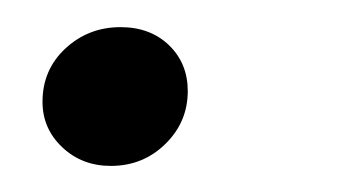

<svg xmlns="http://www.w3.org/2000/svg" viewBox="-20 -114 267 145"><path d="M63.7 11.3Q41.9 11.3 27 -2.8Q12.1 -16.9 12.1 -37.1Q12.1 -61.3 29.4 -77.4Q46.8 -93.5 71 -93.5Q93.5 -93.5 107.7 -79.8Q121.8 -66.1 121.8 -45.2Q121.8 -21.8 104.8 -5.2Q87.9 11.3 63.7 11.3Z"/></svg>

Font: Playfair 144pt
Style: Italic
Weight: 400
Italic angle: -15.6°
Designer: Claus Eggers Sørensen
Foundry: Claus Eggers Sørensen
Version: Version 2.001;gftools[0.9.30]